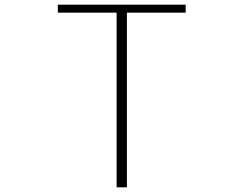

<svg xmlns="http://www.w3.org/2000/svg" viewBox="-20 -779 1040 820"><path d="M478 -725V21H522V-725H773V-759H227V-725Z"/></svg>

Font: LINE Seed JP_OTF Thin
Style: Regular
Weight: 250
Designer: LY Corporation & Fontrix & Fontworks
Version: Version 1.007